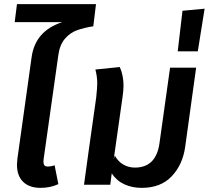

<svg xmlns="http://www.w3.org/2000/svg" viewBox="-20 -893 1009 928"><path d="M444 -873 431 -766Q386 -759 352.5 -747Q319 -735 294 -706Q269 -677 262 -627L191 -125Q190 -120 190 -112Q190 -99 195 -93.5Q200 -88 212 -88Q226 -88 244 -94L262 -3Q223 15 176 15Q122 15 92 -14Q62 -43 62 -97Q62 -105 64 -125L133 -618Q151 -744 281 -786H51L62 -873Z M928 -566 875 -183Q863 -97 810 -41Q757 15 665 15Q619 15 581.5 -2Q544 -19 520 -55L513 0H386L410 -174L445 -422Q450 -469 450 -490Q450 -523 441 -557L559 -569Q577 -529 577 -478Q577 -457 572 -422L532 -140L530 -125L535 -141Q550 -113 575.5 -98Q601 -83 632 -83Q735 -83 751 -202L802 -566Z M862 -841 969 -851 936 -645H839Z"/></svg>

Font: FiraGO Medium
Style: Italic
Weight: 500
Italic angle: -8°
Designer: bBox Type GmbH
Foundry: bBox Type GmbH
Version: Version 1.001